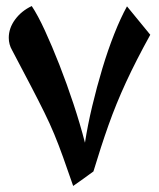

<svg xmlns="http://www.w3.org/2000/svg" viewBox="-20 -751 525 635"><path d="M222 -136Q203 -191 188.5 -231.5Q174 -272 159.5 -307Q145 -342 126.5 -379.5Q108 -417 82.5 -466Q57 -515 20 -585Q9 -604 9 -626Q9 -658 30 -686.5Q51 -715 85 -731Q105 -701 128.5 -650Q152 -599 176.5 -536.5Q201 -474 223 -407.5Q245 -341 261 -279Q270 -337 285 -400Q300 -463 318.5 -524.5Q337 -586 358 -639Q379 -692 400 -730L477 -636Q430 -551 397 -479.5Q364 -408 339 -337.5Q314 -267 289 -184Q273 -172 256 -160Q239 -148 222 -136Z"/></svg>

Font: Noto Naskh Arabic UI
Style: Regular
Weight: 400
Designer: Monotype Design Team, David Williams, Mohamad Dakak and Nizar Qandah
Foundry: Monotype Imaging Inc.
Version: Version 2.014